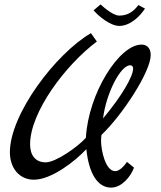

<svg xmlns="http://www.w3.org/2000/svg" viewBox="-20 -815 731 874"><path d="M558 -78C537 -48 519 -36 504 -36C461 -36 440 -128 440 -175C440 -185 441 -193 442 -201C537 -291 666 -489 666 -564C666 -594 651 -612 624 -612C522 -612 382 -389 371 -188C336 -148 235 -76 188 -76C143 -76 117 -106 117 -158C117 -305 279 -520 421 -626L394 -664C235 -572 25 -296 25 -122C25 -49 69 3 134 3C215 3 323 -82 373 -136C385 -23 425 39 486 39C535 39 576 -13 590 -52ZM573 -518C581 -518 586 -512 586 -503C586 -467 534 -377 449 -276C464 -393 529 -518 573 -518ZM610 -792C591 -767 566 -744 523 -744C490 -744 438 -795 438 -795L406 -768C428 -742 482 -697 523 -697C572 -697 617 -740 640 -776Z"/></svg>

Font: Marck Script
Style: Regular
Weight: 400
Designer: Denis Masharov, Marck Fogel
Foundry: Denis Masharov
Version: Version 1.002